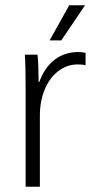

<svg xmlns="http://www.w3.org/2000/svg" viewBox="-20 -707 357 727"><path d="M77 -378Q77 -463 74 -500H122Q126 -463 126 -412V-397H129Q149 -452 187 -481Q225 -510 277 -510Q290 -510 304 -507V-460Q294 -463 274 -463Q234 -463 201 -438Q168 -413 149.5 -368.5Q131 -324 131 -270V0H77ZM242 -687H302L212 -554H168Z"/></svg>

Font: Sarabun ExtraLight
Style: Regular
Weight: 275
Designer: Suppakit Chalermlarp | Katatrad Co.,Ltd.
Foundry: Cadson Demak Co.,Ltd.
Version: Version 1.000; ttfautohint (v1.6)